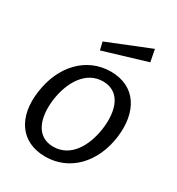

<svg xmlns="http://www.w3.org/2000/svg" viewBox="-182 -868 912 991"><g transform="rotate(30 274.0 -372.5)"><path d="M237 10C383 10 488 -103 510 -263C532 -425 460 -540 313 -540C168 -540 61 -426 39 -262C16 -102 90 10 237 10ZM197 -653 208 -606 464 -683 450 -755ZM247 -55C146 -55 112 -151 127 -266C143 -380 203 -476 303 -476C404 -476 438 -381 423 -266C407 -150 349 -55 247 -55Z"/></g></svg>

Font: Cheyenne Sans
Style: Italic
Weight: 400
Italic angle: -8.13011°
Designer: The Public Sans project authors (U.S. Web Design System), Libre Franklin designed by Pablo Impallari and Rodrigo Fuenzal
Foundry: The Cheyenne Sans Project Authors
Version: Version 2.007